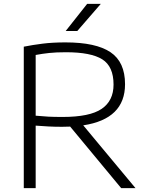

<svg xmlns="http://www.w3.org/2000/svg" viewBox="-20 -965 756 985"><path d="M102 0V-725.5Q146.5 -734.5 198.2 -741Q250 -747.5 316 -747.5Q472 -747.5 546.8 -697.2Q621.5 -647 621.5 -533Q621.5 -354.5 407 -322L675 0H601.5L340 -315.5Q320 -314.5 298.5 -314.5Q259.5 -314.5 228.8 -316.2Q198 -318 163 -320.5V0ZM301 -365Q440.5 -365 501.5 -406.5Q562.5 -448 562.5 -531Q562.5 -624 504.8 -660.5Q447 -697 318 -697Q267.5 -697 232.5 -693.2Q197.5 -689.5 163 -683V-371.5Q200.5 -368 228.2 -366.5Q256 -365 301 -365ZM317 -806 427 -945H497L376.5 -806Z"/></svg>

Font: Encode Sans Expanded Light
Style: Regular
Weight: 300
Width: 7
Designer: Multiple Designers
Foundry: Impallari Type
Version: Version 3.000; ttfautohint (v1.8.3) -l 8 -r 50 -G 200 -x 14 